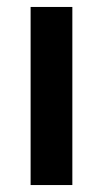

<svg xmlns="http://www.w3.org/2000/svg" viewBox="-20 -532 296 552"><path d="M68 0V-512H188V0Z"/></svg>

Font: DM Sans 12pt SemiBold
Style: Regular
Weight: 600
Version: Version 4.004;gftools[0.9.30]